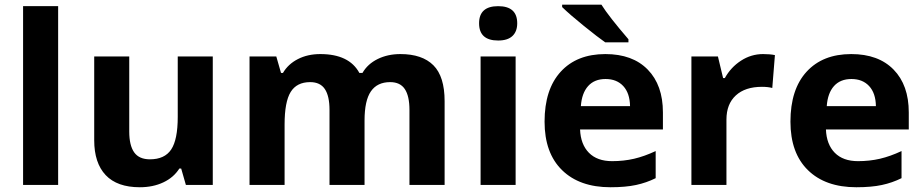

<svg xmlns="http://www.w3.org/2000/svg" viewBox="-20 -786 3925 816"><path d="M227.1 0H78.1V-759.8H227.1Z M770 0 750 -69.8H742.2Q718.3 -31.7 674.3 -11Q630.4 9.8 574.2 9.8Q478 9.8 429.2 -41.7Q380.4 -93.3 380.4 -189.9V-545.9H529.3V-227.1Q529.3 -168 550.3 -138.4Q571.3 -108.9 617.2 -108.9Q679.7 -108.9 707.5 -150.6Q735.4 -192.4 735.4 -289.1V-545.9H884.3V0Z M1529.3 0H1380.4V-318.8Q1380.4 -377.9 1360.6 -407.5Q1340.8 -437 1298.3 -437Q1241.2 -437 1215.3 -395Q1189.5 -353 1189.5 -256.8V0H1040.5V-545.9H1154.3L1174.3 -476.1H1182.6Q1204.6 -513.7 1246.1 -534.9Q1287.6 -556.2 1341.3 -556.2Q1463.9 -556.2 1507.3 -476.1H1520.5Q1542.5 -514.2 1585.2 -535.2Q1627.9 -556.2 1681.6 -556.2Q1774.4 -556.2 1822 -508.5Q1869.6 -460.9 1869.6 -356V0H1720.2V-318.8Q1720.2 -377.9 1700.4 -407.5Q1680.7 -437 1638.2 -437Q1583.5 -437 1556.4 -397.9Q1529.3 -358.9 1529.3 -273.9Z M2016.1 -687Q2016.1 -759.8 2097.2 -759.8Q2178.2 -759.8 2178.2 -687Q2178.2 -652.3 2158 -633.1Q2137.7 -613.8 2097.2 -613.8Q2016.1 -613.8 2016.1 -687ZM2171.4 0H2022.5V-545.9H2171.4Z M2553.7 -450.2Q2506.3 -450.2 2479.5 -420.2Q2452.6 -390.1 2448.7 -335H2657.7Q2656.7 -390.1 2628.9 -420.2Q2601.1 -450.2 2553.7 -450.2ZM2574.7 9.8Q2442.9 9.8 2368.7 -63Q2294.4 -135.7 2294.4 -269Q2294.4 -406.2 2363 -481.2Q2431.6 -556.2 2552.7 -556.2Q2668.5 -556.2 2732.9 -490.2Q2797.4 -424.3 2797.4 -308.1V-235.8H2445.3Q2447.8 -172.4 2482.9 -136.7Q2518.1 -101.1 2581.5 -101.1Q2630.9 -101.1 2674.8 -111.3Q2718.8 -121.6 2766.6 -144V-28.8Q2727.5 -9.3 2683.1 0.2Q2638.7 9.8 2574.7 9.8ZM2552.2 -606Q2521.5 -627.4 2461.9 -675.5Q2402.3 -723.6 2369.1 -755.9V-766.1H2536.1Q2566.9 -716.8 2650.9 -619.1V-606Z M3223.1 -556.2Q3253.4 -556.2 3273.4 -551.8L3262.2 -412.1Q3244.1 -417 3218.3 -417Q3147 -417 3107.2 -380.4Q3067.4 -343.8 3067.4 -277.8V0H2918.5V-545.9H3031.2L3053.2 -454.1H3060.5Q3085.9 -500 3129.2 -528.1Q3172.4 -556.2 3223.1 -556.2Z M3598.6 -450.2Q3551.3 -450.2 3524.4 -420.2Q3497.6 -390.1 3493.7 -335H3702.6Q3701.7 -390.1 3673.8 -420.2Q3646 -450.2 3598.6 -450.2ZM3619.6 9.8Q3487.8 9.8 3413.6 -63Q3339.4 -135.7 3339.4 -269Q3339.4 -406.2 3408 -481.2Q3476.6 -556.2 3597.7 -556.2Q3713.4 -556.2 3777.8 -490.2Q3842.3 -424.3 3842.3 -308.1V-235.8H3490.2Q3492.7 -172.4 3527.8 -136.7Q3563 -101.1 3626.5 -101.1Q3675.8 -101.1 3719.7 -111.3Q3763.7 -121.6 3811.5 -144V-28.8Q3772.5 -9.3 3728 0.2Q3683.6 9.8 3619.6 9.8Z"/></svg>

Font: CAA NEO Sans
Style: Bold
Weight: 700
Version: Version 1.10